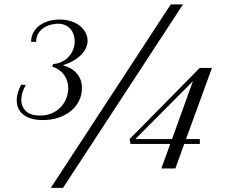

<svg xmlns="http://www.w3.org/2000/svg" viewBox="-20 -787 1073 897"><path d="M777.8 -766.6H835L274.4 90.8H217.3ZM100.6 -390.6Q79.6 -353.5 79.6 -320.8Q79.6 -288.6 101.3 -267.8Q123 -247.1 167 -247.1Q198.7 -247.1 223.4 -258.3Q248 -269.5 264.9 -287.8Q281.7 -306.2 290.3 -329.1Q298.8 -352.1 298.8 -375Q298.8 -391.1 294.2 -406.7Q289.6 -422.4 280.3 -435.8Q271 -449.2 256.8 -459.5Q242.7 -469.7 223.6 -475.6L228.5 -487.8Q252.9 -489.7 271.7 -499.8Q290.5 -509.8 303.2 -524.7Q315.9 -539.6 322.5 -557.6Q329.1 -575.7 329.1 -594.2Q329.1 -610.4 324 -625.2Q318.8 -640.1 309.1 -651.4Q299.3 -662.6 284.9 -669.4Q270.5 -676.3 252 -676.3Q239.7 -676.3 222.2 -672.6Q204.6 -668.9 188.2 -659.4Q171.9 -649.9 160.4 -633.3Q148.9 -616.7 148.9 -591.3H125.5Q125.5 -617.7 137 -637.2Q148.4 -656.7 167.2 -669.9Q186 -683.1 210.2 -689.5Q234.4 -695.8 259.3 -695.8Q288.6 -695.8 312.5 -687.7Q336.4 -679.7 353.5 -666Q370.6 -652.3 379.9 -634.3Q389.2 -616.2 389.2 -596.7Q389.2 -580.6 382.3 -564.5Q375.5 -548.3 361.3 -533.2Q347.2 -518.1 325.4 -504.9Q303.7 -491.7 273.4 -482.4Q290 -477.5 306.2 -469.5Q322.3 -461.4 334.7 -448.5Q347.2 -435.5 355 -417.5Q362.8 -399.4 362.8 -375Q362.8 -342.8 349.1 -315.7Q335.4 -288.6 311.3 -268.6Q287.1 -248.5 253.4 -237.3Q219.7 -226.1 180.2 -226.1Q148.4 -226.1 125.2 -233.2Q102.1 -240.2 87.2 -252.7Q72.3 -265.1 65.2 -282Q58.1 -298.8 58.1 -318.8Q58.1 -335.9 63.5 -354.2Q68.8 -372.6 78.6 -391.1ZM585.4 -137.2 913.1 -469.7H970.2L849.1 -137.2H913.6V-114.7H840.8L799.3 0H733.9L775.4 -114.7H589.8ZM783.7 -137.2 881.3 -407.7 612.3 -137.2Z"/></svg>

Font: Petit Formal Script
Style: Regular
Weight: 400
Version: Version 1.001; ttfautohint (v0.8) -G 200 -r 50